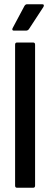

<svg xmlns="http://www.w3.org/2000/svg" viewBox="-20 -883 236 903"><path d="M60 0Q51 0 51 -10V-673Q51 -683 60 -683H136Q145 -683 145 -673V-10Q145 0 136 0ZM45 -739Q40 -739 38.5 -742Q37 -745 39 -750L95 -855Q100 -863 107 -863H179Q185 -863 186 -859Q187 -855 184 -850L116 -746Q111 -739 102 -739Z"/></svg>

Font: Sofia Sans Condensed SemiBold
Style: Regular
Weight: 600
Designer: Botio Nikoltchev, Ani Petrova
Foundry: lettersoup
Version: Version 4.101